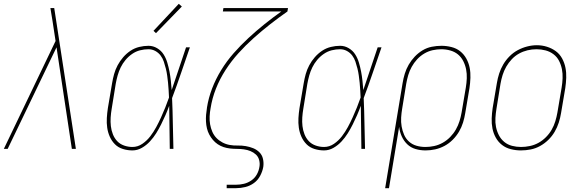

<svg xmlns="http://www.w3.org/2000/svg" viewBox="-23 -777 3043 1002"><path d="M-3 0 267 -563 251 -668Q248 -685 245.5 -701.5Q243 -718 240 -735H260L373 0H352L272 -530L17 0Z M668 8Q643 8 618.5 0.5Q594 -7 577 -24Q560 -41 550 -63.5Q540 -86 536.5 -110.5Q533 -135 534.5 -161Q536 -187 540 -213L562 -343Q566 -367 572.5 -390.5Q579 -414 591 -436.5Q603 -459 620 -478.5Q637 -498 658 -512Q679 -526 703.5 -532Q728 -538 752 -538Q776 -538 797 -525.5Q818 -513 830.5 -493.5Q843 -474 850 -450.5Q857 -427 861.5 -403.5Q866 -380 868.5 -356Q871 -332 873 -307Q892 -363 910.5 -418.5Q929 -474 948 -530H968Q945 -464 922.5 -397.5Q900 -331 875 -265Q878 -199 879 -132.5Q880 -66 882 0H863Q862 -56 861.5 -112.5Q861 -169 860 -225Q851 -200 840.5 -176Q830 -152 818 -128Q806 -104 792 -81.5Q778 -59 759.5 -39Q741 -19 717.5 -5.5Q694 8 668 8ZM668 -10Q696 -10 720 -26.5Q744 -43 761.5 -66Q779 -89 792.5 -114Q806 -139 817.5 -164.5Q829 -190 839.5 -216Q850 -242 859 -268Q858 -287 857 -306.5Q856 -326 854 -345Q852 -364 849.5 -382.5Q847 -401 842.5 -419Q838 -437 832 -455Q826 -473 815 -487.5Q804 -502 787.5 -511Q771 -520 752 -520Q730 -520 708 -514.5Q686 -509 666.5 -495.5Q647 -482 632 -464Q617 -446 607 -425.5Q597 -405 591 -383.5Q585 -362 581 -340L560 -210Q556 -187 554.5 -164Q553 -141 555.5 -119Q558 -97 566 -76.5Q574 -56 588.5 -40.5Q603 -25 624.5 -17.5Q646 -10 668 -10ZM791 -604 778 -616 910 -757 926 -743Z M1160 205V187H1210Q1230 187 1250.5 182Q1271 177 1289 164.5Q1307 152 1317.5 133Q1328 114 1331 93Q1334 76 1329.5 58.5Q1325 41 1312.5 29.5Q1300 18 1284 11.5Q1268 5 1250 2.5Q1232 0 1214 0Q1196 0 1178 -2Q1160 -4 1143.5 -9.5Q1127 -15 1113 -24.5Q1099 -34 1088 -47Q1077 -60 1069 -75Q1061 -90 1057 -107Q1053 -124 1052 -142Q1051 -160 1052.5 -178Q1054 -196 1057 -214Q1057 -214 1057 -214.5Q1057 -215 1057 -215Q1065 -266 1084 -315.5Q1103 -365 1131.5 -411.5Q1160 -458 1196.5 -499.5Q1233 -541 1273.5 -578.5Q1314 -616 1357 -650.5Q1400 -685 1445 -717H1140L1143 -735H1480L1477 -717Q1431 -685 1387 -650.5Q1343 -616 1301 -578.5Q1259 -541 1221.5 -499.5Q1184 -458 1154 -411.5Q1124 -365 1104 -314.5Q1084 -264 1076 -212Q1072 -191 1071 -169.5Q1070 -148 1073.5 -128Q1077 -108 1085 -89.5Q1093 -71 1106.5 -57Q1120 -43 1138 -33.5Q1156 -24 1176 -20.5Q1196 -17 1217.5 -17.5Q1239 -18 1259.5 -14.5Q1280 -11 1298.5 -3.5Q1317 4 1331 18Q1345 32 1349.5 52.5Q1354 73 1351 94Q1347 117 1335 140Q1323 163 1302.5 178Q1282 193 1257.5 199Q1233 205 1210 205Z M1668 8Q1643 8 1618.5 0.5Q1594 -7 1577 -24Q1560 -41 1550 -63.5Q1540 -86 1536.5 -110.5Q1533 -135 1534.5 -161Q1536 -187 1540 -213L1562 -343Q1566 -367 1572.5 -390.5Q1579 -414 1591 -436.5Q1603 -459 1620 -478.5Q1637 -498 1658 -512Q1679 -526 1703.5 -532Q1728 -538 1752 -538Q1776 -538 1797 -525.5Q1818 -513 1830.5 -493.5Q1843 -474 1850 -450.5Q1857 -427 1861.5 -403.5Q1866 -380 1868.5 -356Q1871 -332 1873 -307Q1892 -363 1910.5 -418.5Q1929 -474 1948 -530H1968Q1945 -464 1922.5 -397.5Q1900 -331 1875 -265Q1878 -199 1879 -132.5Q1880 -66 1882 0H1863Q1862 -56 1861.5 -112.5Q1861 -169 1860 -225Q1851 -200 1840.5 -176Q1830 -152 1818 -128Q1806 -104 1792 -81.5Q1778 -59 1759.5 -39Q1741 -19 1717.5 -5.5Q1694 8 1668 8ZM1668 -10Q1696 -10 1720 -26.5Q1744 -43 1761.5 -66Q1779 -89 1792.5 -114Q1806 -139 1817.5 -164.5Q1829 -190 1839.5 -216Q1850 -242 1859 -268Q1858 -287 1857 -306.5Q1856 -326 1854 -345Q1852 -364 1849.5 -382.5Q1847 -401 1842.5 -419Q1838 -437 1832 -455Q1826 -473 1815 -487.5Q1804 -502 1787.5 -511Q1771 -520 1752 -520Q1730 -520 1708 -514.5Q1686 -509 1666.5 -495.5Q1647 -482 1632 -464Q1617 -446 1607 -425.5Q1597 -405 1591 -383.5Q1585 -362 1581 -340L1560 -210Q1556 -187 1554.5 -164Q1553 -141 1555.5 -119Q1558 -97 1566 -76.5Q1574 -56 1588.5 -40.5Q1603 -25 1624.5 -17.5Q1646 -10 1668 -10Z M1987 205 2078 -343Q2082 -368 2089.5 -392.5Q2097 -417 2110 -439.5Q2123 -462 2141.5 -481.5Q2160 -501 2182.5 -514.5Q2205 -528 2230.5 -533Q2256 -538 2281 -538Q2307 -538 2333 -531.5Q2359 -525 2378.5 -509.5Q2398 -494 2410.5 -471.5Q2423 -449 2428 -423.5Q2433 -398 2432 -371Q2431 -344 2427 -317L2405 -187Q2401 -162 2393.5 -137.5Q2386 -113 2372.5 -90Q2359 -67 2339.5 -47.5Q2320 -28 2296.5 -15.5Q2273 -3 2248 2.5Q2223 8 2198 8Q2170 8 2145 0.5Q2120 -7 2102 -24.5Q2084 -42 2073.5 -65.5Q2063 -89 2060 -115L2007 205ZM2197 -10Q2220 -10 2243 -15Q2266 -20 2287.5 -32Q2309 -44 2326.5 -62Q2344 -80 2356 -101Q2368 -122 2375 -144.5Q2382 -167 2386 -190L2408 -320Q2412 -344 2413 -368Q2414 -392 2409.5 -415Q2405 -438 2394.5 -458.5Q2384 -479 2367 -493Q2350 -507 2327 -513.5Q2304 -520 2280 -520Q2258 -520 2235 -515Q2212 -510 2191 -497.5Q2170 -485 2153.5 -467Q2137 -449 2125.5 -428Q2114 -407 2107.5 -385Q2101 -363 2097 -340L2076 -211Q2072 -188 2070.5 -164Q2069 -140 2073 -117Q2077 -94 2086 -73.5Q2095 -53 2111.5 -38Q2128 -23 2150.5 -16.5Q2173 -10 2197 -10Z M2695 8Q2669 8 2643 1.5Q2617 -5 2597 -20.5Q2577 -36 2564.5 -58.5Q2552 -81 2547 -106.5Q2542 -132 2543 -159Q2544 -186 2548 -213L2570 -343Q2574 -368 2582 -393Q2590 -418 2603.5 -441Q2617 -464 2636.5 -483.5Q2656 -503 2679.5 -515.5Q2703 -528 2728.5 -534.5Q2754 -541 2779 -541Q2806 -541 2831.5 -533Q2857 -525 2877.5 -510Q2898 -495 2910.5 -472Q2923 -449 2928 -423.5Q2933 -398 2932 -371Q2931 -344 2927 -317L2905 -187Q2901 -162 2893 -137Q2885 -112 2871.5 -89Q2858 -66 2838.5 -47Q2819 -28 2795.5 -15Q2772 -2 2746.5 3Q2721 8 2695 8ZM2696 -10Q2719 -10 2742.5 -15Q2766 -20 2787 -31.5Q2808 -43 2826 -61Q2844 -79 2856 -100Q2868 -121 2875 -144Q2882 -167 2886 -190L2908 -320Q2912 -344 2913 -368.5Q2914 -393 2909.5 -416Q2905 -439 2894.5 -459.5Q2884 -480 2865.5 -494Q2847 -508 2824 -514Q2801 -520 2777 -520Q2753 -520 2730 -514.5Q2707 -509 2686 -497.5Q2665 -486 2648 -468Q2631 -450 2619 -429Q2607 -408 2600 -385.5Q2593 -363 2589 -340L2568 -210Q2564 -186 2562.5 -161.5Q2561 -137 2565.5 -114.5Q2570 -92 2580.5 -71.5Q2591 -51 2608.5 -36.5Q2626 -22 2649 -16Q2672 -10 2696 -10Z"/></svg>

Font: Iosevka Slab Thin
Style: Italic
Weight: 100
Italic angle: -9°
Monospace: yes
Designer: Belleve Invis
Foundry: Belleve Invis
Version: Version 11.1.1; ttfautohint (v1.8.3)